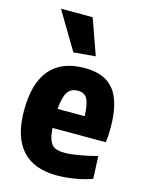

<svg xmlns="http://www.w3.org/2000/svg" viewBox="-121 -881 740 965"><g transform="rotate(15 248.5 -398.5)"><path d="M270 9Q149 9 88 -60Q27 -129 27 -264Q27 -406 87.5 -477.5Q148 -549 269 -549Q373 -549 421.5 -487Q470 -425 470 -293Q470 -264 469 -248.5Q468 -233 465 -216H188Q190 -185 196 -164.5Q202 -144 212.5 -132Q223 -120 239.5 -115.5Q256 -111 279 -111Q308 -111 352 -118.5Q396 -126 447 -139L452 -22Q415 -8 364.5 0.5Q314 9 270 9ZM265 -430Q228 -430 210.5 -404Q193 -378 188 -315H329Q327 -378 312.5 -404Q298 -430 265 -430ZM191 -610 74 -806H239L305 -620Z"/></g></svg>

Font: Encode Sans Compressed
Style: ExtraBold
Weight: 800
Designer: Pablo Impallari, Andres Torresi
Foundry: Pablo Impallari, Andres Torresi
Version: Version 1.000; ttfautohint (v1.00) -l 8 -r 50 -G 200 -x 14 -